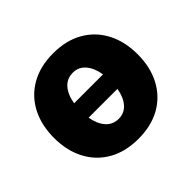

<svg xmlns="http://www.w3.org/2000/svg" viewBox="-136 -718 894 894"><g transform="rotate(-45 310.5 -271.5)"><path d="M309.7 10.3Q224.1 10.3 162.3 -25Q100.5 -60.4 67.3 -123.8Q34.1 -187.1 34.1 -271Q34.1 -355.1 67.3 -418.5Q100.5 -481.9 162.3 -517.2Q224.1 -552.6 309.7 -552.6Q395.6 -552.6 457.2 -517.2Q518.8 -481.9 552 -418.5Q585.2 -355.1 585.2 -271Q585.2 -187.1 552 -123.8Q518.8 -60.4 457.2 -25Q395.6 10.3 309.7 10.3ZM214.5 -318.9H404.8Q397 -367.2 372.9 -395.6Q348.7 -424 310.7 -424Q271.3 -424 246.8 -395.6Q222.3 -367.2 214.5 -318.9ZM310.7 -120.7Q348.4 -120.7 372.5 -148.6Q396.7 -176.5 404.5 -223.7H214.8Q223 -176.5 247.3 -148.6Q271.7 -120.7 310.7 -120.7Z"/></g></svg>

Font: Inter UI Extra Bold
Style: Regular
Weight: 800
Designer: Rasmus Andersson
Foundry: rsms
Version: 3.2;8d6f07862